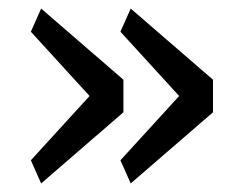

<svg xmlns="http://www.w3.org/2000/svg" viewBox="-20 -508 553 448"><path d="M52 -134 189 -284 52 -434 76 -488 268 -322V-246L76 -80ZM261 -134 398 -284 261 -434 285 -488 477 -322V-246L285 -80Z"/></svg>

Font: IBM Plex Sans Devanagari
Style: Regular
Weight: 400
Designer: Mike Abbink, Paul van der Laan, Pieter van Rosmalen, Erin McLaughlin
Foundry: Bold Monday
Version: Version 1.1